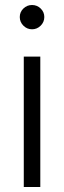

<svg xmlns="http://www.w3.org/2000/svg" viewBox="-20 -747 256 767"><path d="M75 0V-521H141V0ZM59 -679Q59 -699 73.5 -713Q88 -727 108 -727Q128 -727 142.5 -713Q157 -699 157 -679Q157 -659 142.5 -644.5Q128 -630 108 -630Q88 -630 73.5 -644.5Q59 -659 59 -679Z"/></svg>

Font: Rising Sun Light
Style: Regular
Weight: 300
Designer: Matt McInerney, Pablo Impallari, Rodrigo Fuenzalida (Raleway font), Stephen Hutchings (Greek), Cristiano Sobral (main ch
Foundry: The Rising Sun Project Authors
Version: Version 4.327; ttfautohint (v1.8.4.7-5d5b-dirty)